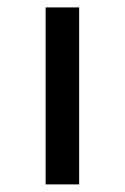

<svg xmlns="http://www.w3.org/2000/svg" viewBox="-20 -485 329 505"><path d="M100 0V-465.5H188.2V0Z"/></svg>

Font: Spartan Med
Style: Regular
Weight: 500
Designer: Matt Bailey, Mirko Velimirovic
Foundry: Matt Bailey
Version: Version 1.005